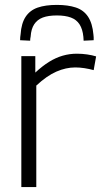

<svg xmlns="http://www.w3.org/2000/svg" viewBox="-20 -763 415 783"><path d="M124 -534V-467Q153 -494 180.5 -511Q208 -528 236 -536Q264 -544 293 -544Q315 -544 335.5 -541Q356 -538 372 -533L362 -477Q344 -482 324.5 -485Q305 -488 287 -488Q249 -488 210 -471Q171 -454 128 -414V0H67V-534ZM212 -743Q257 -743 289 -732.5Q321 -722 339 -695Q357 -668 361 -622Q362 -617 362 -611Q362 -605 362 -599L321 -597Q321 -601 320.5 -605.5Q320 -610 320 -613Q317 -644 304.5 -663.5Q292 -683 269 -691.5Q246 -700 212 -700Q177 -700 154.5 -691.5Q132 -683 119.5 -664Q107 -645 105 -614Q104 -610 103.5 -605.5Q103 -601 103 -597L62 -599Q62 -605 62.5 -611.5Q63 -618 64 -623Q67 -668 84.5 -694.5Q102 -721 133.5 -732Q165 -743 212 -743Z"/></svg>

Font: Georama ExtraCondensed Thin Light
Style: Regular
Weight: 300
Version: Version 1.001